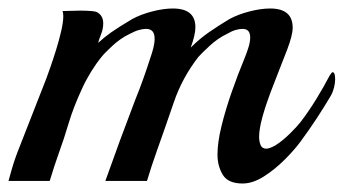

<svg xmlns="http://www.w3.org/2000/svg" viewBox="-42 -426 809 452"><path d="M529 6Q495 6 482.5 -14.5Q470 -35 470 -62Q470 -91 479.5 -129.5Q489 -168 503.5 -209.5Q518 -251 533 -287Q538 -299 542.5 -313Q547 -327 547 -338Q547 -358 529 -358Q522 -358 513 -355.5Q504 -353 492 -346Q471 -336 452 -318.5Q433 -301 425 -292Q387 -243 367.5 -186Q348 -129 327 -70Q321 -53 315 -35Q309 -17 304 0H206Q223 -48 240.5 -95.5Q258 -143 276 -190Q287 -217 296 -242.5Q305 -268 312 -290Q316 -301 319 -313Q322 -325 322 -335Q322 -358 302 -358Q295 -358 285.5 -355.5Q276 -353 263 -346Q242 -336 223 -318.5Q204 -301 197 -292Q184 -276 172 -256.5Q160 -237 151 -217Q131 -174 119.5 -135.5Q108 -97 98 -70Q92 -53 86 -35Q80 -17 75 0H-22Q-22 0 -15 -25Q-8 -50 2 -75L67 -241Q70 -249 76.5 -267.5Q83 -286 90 -308.5Q97 -331 102 -352.5Q107 -374 107 -388Q107 -397 105 -400Q114 -400 125.5 -400.5Q137 -401 147 -401Q161 -401 173.5 -400Q186 -399 190 -395Q201 -387 201 -371Q201 -358 196 -345.5Q191 -333 189 -325Q203 -338 220 -350Q237 -362 269 -381Q289 -392 316 -399Q343 -406 365 -406Q418 -406 418 -362Q418 -344 407 -314Q428 -335 450.5 -350.5Q473 -366 498 -381Q518 -392 545 -399Q572 -406 594 -406Q647 -406 647 -361Q647 -351 643.5 -338Q640 -325 634 -309Q628 -293 617 -265.5Q606 -238 594.5 -207.5Q583 -177 575.5 -149.5Q568 -122 568 -104Q568 -93 571.5 -84.5Q575 -76 585 -76Q592 -76 605 -83Q623 -94 641 -112Q659 -130 665 -138Q685 -164 703 -193.5Q721 -223 734 -248Q739 -256 741 -256Q747 -256 747 -239Q747 -231 744.5 -220.5Q742 -210 737 -201Q723 -177 704 -148Q685 -119 665 -92Q651 -73 628 -50Q605 -27 579 -10.5Q553 6 529 6Z"/></svg>

Font: Playball
Style: Regular
Weight: 400
Designer: Robert E. Leuschke
Foundry: Robert E. Leuschke
Version: Version 1.010